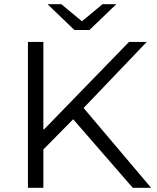

<svg xmlns="http://www.w3.org/2000/svg" viewBox="-20 -901 751 921"><path d="M331 -329 188 -184V0H114V-700H188V-281H192L599 -700H684L381 -383L705 0H617ZM538 -881 409 -757H337L208 -881H274L373 -799L472 -881Z"/></svg>

Font: CMG Sans
Style: Regular
Weight: 400
Designer: Julieta Ulanovsky
Foundry: Julieta Ulanovsky
Version: Version 7.200